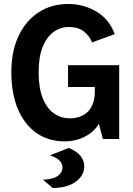

<svg xmlns="http://www.w3.org/2000/svg" viewBox="-20 -700 672 967"><path d="M305.8 12Q223.3 12 162.9 -30.8Q102.5 -73.5 69.8 -151.5Q37.1 -229.5 37.1 -335.6Q37.1 -441.1 73.3 -518.2Q109.4 -595.3 174.1 -637.7Q238.8 -680 324.2 -680Q400.4 -680 464.9 -642.2Q529.3 -604.3 558 -528.1L443.9 -486.5Q431.1 -518.9 402.4 -541.4Q373.8 -564 326.9 -564Q284.5 -564 249.8 -539Q215.1 -514 194.8 -463.6Q174.6 -413.2 174.6 -335.6Q174.6 -259.2 194.3 -207.8Q214.1 -156.5 249.8 -130.2Q285.6 -104 332.9 -104Q355.5 -104 377.6 -110.8Q399.7 -117.5 417.6 -132.9Q435.5 -148.3 446.6 -174.8Q457.8 -201.3 457.8 -240.5V-261.8H322.7V-371.6H580.3V0H498.1L478.1 -76.7Q460.6 -47.1 433.1 -27.4Q405.6 -7.7 373.1 2.2Q340.6 12 305.8 12ZM245.2 246.9 196.4 204.7Q227.5 204.2 249.1 196.8Q270.7 189.4 282.7 175.5Q294.6 161.6 294.6 142.8Q294.6 121.5 276.3 105.6Q258.1 89.8 231 82.5L326.4 45Q369.9 63.5 387.2 87.3Q404.5 111 404.5 137.9Q404.5 168.4 385.3 192.9Q366.1 217.5 330.8 232Q295.5 246.4 245.2 246.9Z"/></svg>

Font: Atkinson Hyperlegible Mono ExtraLight
Style: Regular
Weight: 200
Monospace: yes
Designer: Elliott Scott, Megan Eiswerth, Linus Boman, Theodore Petrosky, Letters from Sweden
Foundry: Applied Design Works, Letters from Sweden
Version: Version 2.001